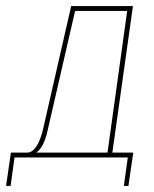

<svg xmlns="http://www.w3.org/2000/svg" viewBox="-53 -515 509 634"><path d="M-33 99 -17 -11H38Q72 -14 90 -92L182 -495H386L318 -11H387L371 99H356L369 5H-5L-18 99ZM302 -11 367 -479H195L106 -92Q105 -86 101 -70.5Q97 -55 89 -38.5Q81 -22 67 -11Z"/></svg>

Font: Alumni Sans Pinstripe
Style: Italic
Weight: 400
Italic angle: -8°
Designer: Robert E. Leuschke
Foundry: Robert E. Leuschke
Version: Version 1.010; ttfautohint (v1.8.4.7-5d5b)